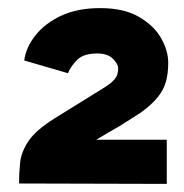

<svg xmlns="http://www.w3.org/2000/svg" viewBox="-20 -686 454 474"><path d="M27 -233Q27 -258 29.7 -284.5Q32.3 -311 50.7 -338.2Q69 -365.3 115.7 -394.3L234 -467.7Q252.3 -478.7 262 -489.2Q271.7 -499.7 271.7 -517.3Q271.7 -528 258.7 -541Q245.7 -554 220.3 -554Q187 -554 171.3 -539Q155.7 -524 147.7 -505.3L39.7 -536.7Q44.3 -569.7 68 -599.3Q91.7 -629 131.8 -647.5Q172 -666 227.3 -666Q286 -666 323.3 -644.2Q360.7 -622.3 378 -591.3Q395.3 -560.3 395.3 -531.3Q395.3 -505.3 389.8 -485Q384.3 -464.7 369.5 -446.2Q354.7 -427.7 328 -408.3L277.3 -376Q262 -367.3 247.3 -358.7Q232.7 -350 217.7 -341H391.7V-232Z"/></svg>

Font: Nata Sans
Style: Regular
Weight: 400
Designer: Daniel Uzquiano Cruz
Version: Version 1.001